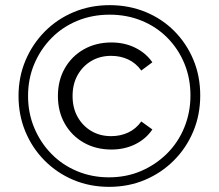

<svg xmlns="http://www.w3.org/2000/svg" viewBox="-20 -723 849 746"><path d="M413 -142Q353 -142 306 -168.5Q259 -195 232 -242Q205 -289 205 -350Q205 -411 232 -458Q259 -505 306 -531.5Q353 -558 413 -558Q464 -558 505.5 -537.5Q547 -517 572 -481L529 -449Q508 -478 478 -492Q448 -506 412 -506Q369 -506 335.5 -486.5Q302 -467 282 -432Q262 -397 262 -350Q262 -303 282 -268Q302 -233 335.5 -213.5Q369 -194 412 -194Q448 -194 478 -208Q508 -222 529 -251L572 -220Q547 -183 505.5 -162.5Q464 -142 413 -142ZM403 -34Q471 -34 528 -58.5Q585 -83 628.5 -126Q672 -169 696 -227.5Q720 -286 720 -352Q720 -419 696.5 -476Q673 -533 630.5 -576Q588 -619 530.5 -642.5Q473 -666 406 -666Q338 -666 280 -642Q222 -618 179.5 -574.5Q137 -531 113 -474Q89 -417 89 -350Q89 -284 113 -226.5Q137 -169 179.5 -125.5Q222 -82 279.5 -58Q337 -34 403 -34ZM543 -24Q479 3 404 3Q329 3 265 -24Q201 -51 153 -99.5Q105 -148 78.5 -212Q52 -276 52 -350Q52 -424 79 -488Q106 -552 154 -600.5Q202 -649 266.5 -676Q331 -703 406 -703Q481 -703 545.5 -676.5Q610 -650 657.5 -602Q705 -554 731.5 -490.5Q758 -427 758 -352Q758 -277 731 -212.5Q704 -148 655.5 -99.5Q607 -51 543 -24Z"/></svg>

Font: Modern
Style: Small
Weight: 400
Designer: Julieta Ulanovsky
Foundry: Julieta Ulanovsky
Version: Version 8.000